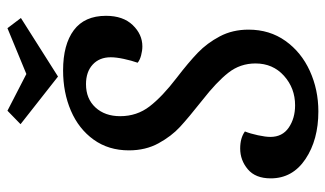

<svg xmlns="http://www.w3.org/2000/svg" viewBox="-204 -670 895 528"><g transform="rotate(-90 244.0 -405.5)"><path d="M465 -562Q465 -515 439.5 -488.5Q414 -462 381 -462Q369 -462 356 -465.5Q343 -469 336 -475Q342 -492 346.5 -513Q351 -534 351 -549Q351 -580 331 -598.5Q311 -617 277 -617Q237 -617 213 -591Q189 -565 189 -523Q189 -477 216 -442Q243 -407 294 -368Q337 -335 363.5 -309.5Q390 -284 408.5 -249Q427 -214 427 -170Q427 -112 396 -68.5Q365 -25 313.5 -1.5Q262 22 202 22Q124 22 71 -13.5Q18 -49 18 -109Q18 -151 43 -172Q68 -193 100 -193Q129 -193 147 -180Q141 -165 136.5 -144Q132 -123 132 -110Q132 -77 157.5 -59.5Q183 -42 219 -42Q266 -42 300 -72.5Q334 -103 334 -151Q334 -193 308.5 -225.5Q283 -258 233 -297Q185 -335 159.5 -358.5Q134 -382 114.5 -417.5Q95 -453 95 -499Q95 -555 124.5 -596Q154 -637 204 -658.5Q254 -680 315 -680Q386 -680 425.5 -650.5Q465 -621 465 -562ZM431 -833 459 -796 298 -694 167 -797 204 -833 305 -781Z"/></g></svg>

Font: Sansita Light Italic
Style: Regular
Weight: 300
Italic angle: -11°
Designer: Pablo Cosgaya
Foundry: Omnibus-Type
Version: Version 1.006